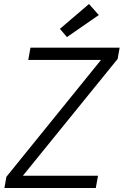

<svg xmlns="http://www.w3.org/2000/svg" viewBox="-20 -938 617 958"><path d="M2 0 12 -56 484 -639H121L132 -700H577L567 -644L94 -61H469L458 0ZM314 -753 279 -794 424 -918 473 -863Z"/></svg>

Font: DM Sans 9pt Light
Style: Italic
Weight: 300
Italic angle: -10°
Version: Version 4.004;gftools[0.9.30]